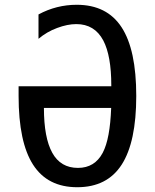

<svg xmlns="http://www.w3.org/2000/svg" viewBox="-20 -762 642 796"><path d="M544.9 -364.3Q544.9 -555.7 484.1 -648.9Q423.3 -742.2 298.3 -742.2Q213.9 -742.2 139.6 -702.1V-601.1Q174.3 -630.4 216.8 -646Q259.8 -662.1 296.4 -662.1Q372.1 -662.1 408.2 -594.2Q441.4 -530.8 441.4 -408.2V-404.3H57.1V-363.8Q57.1 -172.4 117.2 -79.1Q177.2 14.2 300.3 14.2Q424.3 14.2 484.6 -79.6Q544.9 -173.3 544.9 -364.3ZM162.1 -314.5H440.9Q438.5 -250.5 429.9 -204.3Q421.4 -158.2 405.8 -128.4Q372.6 -65.9 303.2 -65.9Q231.4 -65.9 196.8 -128.4Q162.1 -190.9 162.1 -314.5Z"/></svg>

Font: Hack Dev
Style: Regular
Weight: 400
Designer: Christopher Simpkins
Foundry: Christopher Simpkins
Version: Version 2.0315